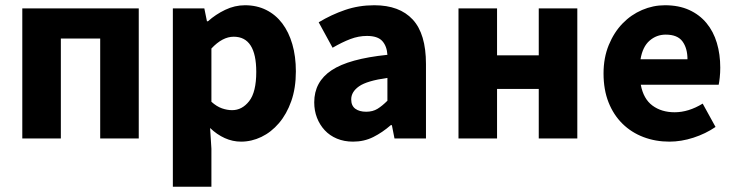

<svg xmlns="http://www.w3.org/2000/svg" viewBox="-20 -528 2803 732"><path d="M65 0V-496H509V0H362V-381H212V0Z M639 184V-496H759L769 -447H773Q802 -473 838.5 -490.5Q875 -508 914 -508Q959 -508 995 -490Q1031 -472 1056 -439Q1081 -406 1094.5 -359.5Q1108 -313 1108 -256Q1108 -192 1090.5 -142.5Q1073 -93 1043.5 -58.5Q1014 -24 976.5 -6Q939 12 899 12Q867 12 837 -1.5Q807 -15 781 -40L786 39V184ZM865 -108Q903 -108 930 -142.5Q957 -177 957 -254Q957 -388 871 -388Q828 -388 786 -343V-140Q806 -122 826 -115Q846 -108 865 -108Z M1326 12Q1292 12 1264.5 0.5Q1237 -11 1218 -31.5Q1199 -52 1188.5 -79Q1178 -106 1178 -138Q1178 -216 1244 -260Q1310 -304 1457 -319Q1455 -352 1437.5 -371.5Q1420 -391 1379 -391Q1347 -391 1315.5 -379Q1284 -367 1248 -346L1195 -443Q1243 -472 1295.5 -490Q1348 -508 1407 -508Q1503 -508 1553.5 -453.5Q1604 -399 1604 -284V0H1484L1474 -51H1470Q1438 -23 1403 -5.5Q1368 12 1326 12ZM1376 -102Q1401 -102 1419 -113Q1437 -124 1457 -144V-231Q1379 -220 1349 -199Q1319 -178 1319 -149Q1319 -125 1334.5 -113.5Q1350 -102 1376 -102Z M1728 0V-496H1875V-317H2034V-496H2181V0H2034V-189H1875V0Z M2532 12Q2479 12 2433 -5.5Q2387 -23 2353 -56.5Q2319 -90 2300 -138Q2281 -186 2281 -248Q2281 -308 2301 -356.5Q2321 -405 2353.5 -438.5Q2386 -472 2428 -490Q2470 -508 2515 -508Q2568 -508 2607.5 -490Q2647 -472 2673.5 -440Q2700 -408 2713 -364.5Q2726 -321 2726 -270Q2726 -250 2724 -232Q2722 -214 2720 -205H2423Q2433 -151 2467.5 -125.5Q2502 -100 2552 -100Q2605 -100 2659 -133L2708 -44Q2670 -18 2623.5 -3Q2577 12 2532 12ZM2422 -302H2601Q2601 -344 2582 -370Q2563 -396 2518 -396Q2483 -396 2456.5 -373Q2430 -350 2422 -302Z"/></svg>

Font: hySource Sans Pro
Style: Bold
Weight: 700
Designer: Paul D. Hunt
Foundry: Adobe Systems Incorporated
Version: Version 2.021;PS 2.000;hotconv 1.0.86;makeotf.lib2.5.63406